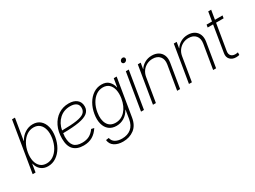

<svg xmlns="http://www.w3.org/2000/svg" viewBox="-56 -1464 3200 2414"><g transform="rotate(-30 1544.0 -257.0)"><path d="M242.7 11.2Q182.1 11.2 140.9 -22.9Q99.6 -57.1 85.9 -117.2H83.5L64.5 0H22.5L142.6 -727.5H185.1L133.8 -417.5H136.2Q168 -477.1 221.2 -510.7Q274.4 -544.4 334.5 -544.4Q399.4 -544.4 441.7 -508.3Q483.9 -472.2 500.2 -409.4Q516.6 -346.7 503.4 -267.1Q489.7 -186.5 452.9 -123.8Q416 -61 362.1 -24.9Q308.1 11.2 242.7 11.2ZM245.1 -28.8Q298.3 -28.8 342.8 -59.1Q387.2 -89.4 418 -143.1Q448.7 -196.8 460.4 -267.1Q471.7 -337.4 458.7 -390.9Q445.8 -444.3 411.4 -474.4Q377 -504.4 323.7 -504.4Q269.5 -504.4 224.6 -473.6Q179.7 -442.9 148.9 -389.2Q118.2 -335.4 106.9 -267.1Q95.2 -198.2 107.9 -144.3Q120.6 -90.3 155.5 -59.6Q190.4 -28.8 245.1 -28.8Z M761.2 9.3Q666 9.3 615.7 -42Q565.4 -93.3 565.4 -202.1Q565.4 -303.2 603 -380.6Q640.6 -458 706.5 -501.5Q772.5 -544.9 856.9 -544.9Q930.7 -544.9 973.4 -510Q1016.1 -475.1 1016.1 -412.6Q1016.1 -356 974.9 -321.5Q933.6 -287.1 844.5 -271.5Q755.4 -255.9 612.3 -254.9Q611.3 -243.2 610.8 -231Q608.4 -215.8 607.9 -211.4Q607.4 -207 607.9 -204.1Q607.9 -202.6 607.9 -201.2Q607.9 -113.3 644.3 -72Q680.7 -30.8 762.7 -30.8Q823.2 -30.8 866.2 -53.7Q909.2 -76.7 943.8 -125L983.4 -115.7Q944.3 -54.2 890.1 -22.5Q835.9 9.3 761.2 9.3ZM617.7 -291.5Q752.4 -292 830.1 -304Q907.7 -315.9 940.4 -342.8Q973.1 -369.6 973.1 -415Q973.1 -459.5 942.9 -482.2Q912.6 -504.9 855.5 -504.9Q763.2 -504.9 699.7 -446.8Q636.2 -388.7 617.7 -291.5Z M1215.8 214.4Q1140.6 214.4 1091.6 182.6Q1042.5 150.9 1035.6 89.4L1078.6 83.5Q1087.4 129.4 1126 152.1Q1164.6 174.8 1222.2 174.8Q1301.8 174.8 1353.3 132.8Q1404.8 90.8 1418.9 7.8L1439.5 -119.6H1437Q1404.8 -60.1 1353.3 -29.3Q1301.8 1.5 1242.2 1.5Q1176.8 1.5 1134.5 -32.5Q1092.3 -66.4 1076.2 -127Q1060.1 -187.5 1073.2 -267.1Q1086.4 -346.7 1123 -409.4Q1159.7 -472.2 1213.9 -508.3Q1268.1 -544.4 1333 -544.4Q1401.4 -544.4 1438.2 -506.6Q1475.1 -468.8 1485.8 -415H1488.8L1508.8 -535.6H1550.8L1460.9 7.8Q1443.4 113.3 1376 163.8Q1308.6 214.4 1215.8 214.4ZM1252.4 -38.1Q1332 -38.1 1389.2 -99.1Q1446.3 -160.2 1464.4 -267.1Q1475.6 -336.4 1463.6 -389.9Q1451.7 -443.4 1417.7 -473.9Q1383.8 -504.4 1330.1 -504.4Q1275.4 -504.4 1231.2 -473.1Q1187 -441.9 1157.2 -388.4Q1127.4 -335 1116.2 -267.1Q1099.1 -165 1134.8 -101.6Q1170.4 -38.1 1252.4 -38.1Z M1595.7 0 1684.1 -535.6H1726.6L1638.2 0ZM1721.2 -635.3Q1707 -635.3 1698.5 -645.3Q1689.9 -655.3 1691.9 -669.4Q1694.3 -683.6 1706.3 -693.6Q1718.3 -703.6 1732.4 -703.6Q1747.1 -703.6 1755.6 -693.6Q1764.2 -683.6 1761.7 -669.4Q1759.3 -655.3 1747.6 -645.3Q1735.8 -635.3 1721.2 -635.3Z M1868.7 -344.7 1811.5 0H1769L1857.9 -535.6H1899.9L1885.7 -450.2H1888.2Q1913.6 -491.2 1959.5 -517.3Q2005.4 -543.5 2063.5 -543.5Q2117.2 -543.5 2156.2 -520.3Q2195.3 -497.1 2213.1 -453.9Q2231 -410.6 2221.2 -351.1L2163.1 0H2120.1L2178.2 -349.1Q2189.9 -419.4 2154.8 -461.4Q2119.6 -503.4 2051.8 -503.4Q2006.8 -503.4 1968.3 -484.1Q1929.7 -464.8 1903.3 -429.4Q1877 -394 1868.7 -344.7Z M2391.1 -344.7 2334 0H2291.5L2380.4 -535.6H2422.4L2408.2 -450.2H2410.6Q2436 -491.2 2481.9 -517.3Q2527.8 -543.5 2585.9 -543.5Q2639.6 -543.5 2678.7 -520.3Q2717.8 -497.1 2735.6 -453.9Q2753.4 -410.6 2743.7 -351.1L2685.5 0H2642.6L2700.7 -349.1Q2712.4 -419.4 2677.2 -461.4Q2642.1 -503.4 2574.2 -503.4Q2529.3 -503.4 2490.7 -484.1Q2452.1 -464.8 2425.8 -429.4Q2399.4 -394 2391.1 -344.7Z M3087.9 -535.6 3081.5 -497.1H2971.7L2909.2 -121.1Q2902.3 -78.1 2923.6 -55.2Q2944.8 -32.2 2982.9 -32.2Q3001.5 -32.2 3023.4 -36.6L3022 0.5Q2998 6.3 2974.1 6.3Q2919.9 6.3 2888.2 -26.9Q2856.4 -60.1 2866.2 -116.7L2928.7 -497.1H2850.1L2856.4 -535.6H2935.1L2957.5 -669.4H3000L2978 -535.6Z"/></g></svg>

Font: Inter Display Extra Light
Style: Italic
Weight: 200
Italic angle: -9.39999°
Designer: Rasmus Andersson
Foundry: rsms
Version: Version 4.000;git-4fc901f